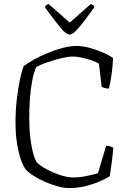

<svg xmlns="http://www.w3.org/2000/svg" viewBox="-20 -958 650 978"><path d="M332 0Q306 0 273.5 -9Q241 -18 209 -32Q177 -46 150.5 -63Q124 -80 110 -96Q87 -129 73 -193Q59 -257 59 -333Q59 -394 65.5 -451Q72 -508 81.5 -552.5Q91 -597 101 -621Q121 -637 153 -654.5Q185 -672 223 -688Q261 -704 299.5 -714Q338 -724 369 -724Q400 -724 435.5 -714.5Q471 -705 503.5 -691Q536 -677 556 -662Q554 -616 547.5 -573.5Q541 -531 535 -507Q522 -507 512 -510Q502 -513 498 -515L484 -634Q471 -642 446.5 -650.5Q422 -659 396 -664.5Q370 -670 351 -670Q327 -670 292 -661.5Q257 -653 222 -641Q187 -629 165 -617Q152 -589 144 -547Q136 -505 132.5 -455.5Q129 -406 129 -356Q129 -285 139 -224.5Q149 -164 165 -134Q181 -116 214.5 -97.5Q248 -79 286 -66.5Q324 -54 354 -54Q385 -54 421.5 -61.5Q458 -69 479 -76L521 -216Q531 -216 542 -212Q553 -208 557 -205Q554 -167 548.5 -125.5Q543 -84 539 -60Q520 -48 488 -34Q456 -20 415.5 -10Q375 0 332 0ZM335 -782Q318 -782 291.5 -813Q265 -844 208 -922Q211 -930 227 -938L335 -843L443 -938Q459 -930 461 -922Q423 -869 399.5 -839Q376 -809 361 -795.5Q346 -782 335 -782Z"/></svg>

Font: Texturina 72pt ExtraLight
Style: Regular
Weight: 200
Designer: Guillermo Torres Carreño
Foundry: Omnibus-Type
Version: Version 1.002; ttfautohint (v1.8.3)